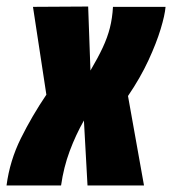

<svg xmlns="http://www.w3.org/2000/svg" viewBox="-47 -568 527 588"><path d="M299 -547H460Q458 -522 445 -479Q432 -436 407.5 -383Q383 -330 345 -274L394 0H221L210 -199Q185 -155 166.5 -105.5Q148 -56 140 0H-27Q-17 -76 17 -144.5Q51 -213 95 -278L54 -547L223 -548L230 -352Q253 -391 267.5 -422Q282 -453 289.5 -482.5Q297 -512 299 -547Z"/></svg>

Font: Georama Condensed ExtraBold
Style: Italic
Weight: 800
Width: 3
Italic angle: -9°
Designer: Jean-Baptiste Levee
Foundry: Production Type
Version: Version 1.000